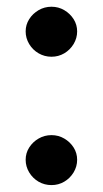

<svg xmlns="http://www.w3.org/2000/svg" viewBox="-20 -526 298 556"><path d="M129.1 -361.7Q108.9 -361.7 91.8 -371.6Q74.8 -381.4 64.5 -398.5Q54.3 -415.6 54.3 -435Q54.3 -454.5 64.6 -470.6Q74.8 -486.7 91.8 -496.6Q108.8 -506.5 129.1 -506.5Q149.3 -506.5 166.1 -496.6Q182.9 -486.7 193.2 -470.6Q203.4 -454.5 203.4 -435Q203.4 -415.6 193.2 -398.5Q182.9 -381.5 166.1 -371.6Q149.3 -361.7 129.1 -361.7ZM129.1 10Q108.9 10 91.8 0.2Q74.8 -9.7 64.5 -26.8Q54.3 -43.9 54.3 -63.3Q54.3 -82.8 64.6 -98.9Q74.8 -115 91.8 -124.8Q108.8 -134.7 129.1 -134.7Q149.3 -134.7 166.1 -124.8Q182.9 -115 193.2 -98.9Q203.4 -82.8 203.4 -63.3Q203.4 -43.9 193.2 -26.8Q182.9 -9.8 166.1 0.1Q149.3 10 129.1 10Z"/></svg>

Font: REM Medium
Style: Regular
Weight: 500
Designer: Octavio Pardo
Foundry: Ashler Design
Version: Version 1.005;gftools[0.9.28]